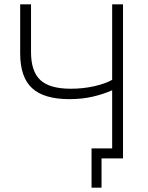

<svg xmlns="http://www.w3.org/2000/svg" viewBox="-20 -730 680 885"><path d="M448 135H402V-46H497V-314Q457 -296 407.5 -284.5Q358 -273 300 -273Q183 -273 128 -323.5Q73 -374 73 -484V-710H123V-490Q123 -401 166 -361Q209 -321 306 -321Q363 -321 414 -332.5Q465 -344 497 -362V-710H547V0H448Z"/></svg>

Font: Raleway Light
Style: Regular
Weight: 300
Designer: Matt McInerney, Pablo Impallari, Rodrigo Fuenzalida
Foundry: Matt McInerney, Pablo Impallari, Rodrigo Fuenzalida
Version: Version 4.026